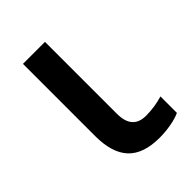

<svg xmlns="http://www.w3.org/2000/svg" viewBox="-168 -620 709 709"><g transform="rotate(-45 186.5 -265.0)"><path d="M80 -163Q80 -75 120 -32.5Q160 10 244 10Q275 10 305 4.5Q335 -1 354 -10V-96Q311 -83 266 -83Q195 -83 195 -164V-540H80Z"/></g></svg>

Font: OpenSansMMV
Style: Semibold
Weight: 600
Designer: Steve Matteson
Foundry: Ascender Corporation
Version: Version 6.000